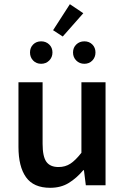

<svg xmlns="http://www.w3.org/2000/svg" viewBox="-20 -883 596 915"><path d="M219 12Q140 12 104 -38.5Q68 -89 68 -183V-491H183V-198Q183 -137 201 -112Q219 -87 259 -87Q291 -87 315.5 -103Q340 -119 368 -155V-491H483V0H389L380 -72H377Q345 -34 307.5 -11Q270 12 219 12ZM279 -709 233 -739 313 -863 377 -820ZM176 -579Q153 -579 138 -594.5Q123 -610 123 -633Q123 -656 138 -671Q153 -686 176 -686Q199 -686 214.5 -671Q230 -656 230 -633Q230 -610 214.5 -594.5Q199 -579 176 -579ZM382 -579Q359 -579 343.5 -594.5Q328 -610 328 -633Q328 -656 343.5 -671Q359 -686 382 -686Q405 -686 420 -671Q435 -656 435 -633Q435 -610 420 -594.5Q405 -579 382 -579Z"/></svg>

Font: Giro Semibold
Style: Regular
Weight: 600
Designer: Paul D. Hunt
Foundry: Adobe Systems Incorporated
Version: Version 1.000;PS 1.0;hotconv 1.0.88;makeotf.lib2.5.647800